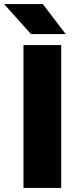

<svg xmlns="http://www.w3.org/2000/svg" viewBox="-55 -921 380 941"><path d="M60 0V-700H245V0ZM97 -754 -35 -901H155L267 -754Z"/></svg>

Font: Figtree Black
Style: Regular
Weight: 900
Designer: Erik Kennedy
Foundry: Erik Kennedy
Version: Version 2.001;gftools[0.9.30]